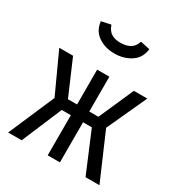

<svg xmlns="http://www.w3.org/2000/svg" viewBox="-184 -920 983 1048"><g transform="rotate(30 307.5 -396.0)"><path d="M269.2 0V-252.8H211.8L105.1 0H20L145.1 -289.7L30.3 -540H117.4L211.8 -320.5H269.2V-540H346.2V-320.5H403.6L500.5 -540H585.1L470.3 -289.7L595.4 0H507.7L401.5 -252.8H346.2V0ZM305.6 -663.1Q246.7 -663.1 203.6 -692.6Q160.5 -722.1 154.4 -779L213.8 -791.8Q225.1 -758.5 247.2 -744.4Q269.2 -730.3 305.6 -730.3Q341.5 -730.3 365.6 -744.4Q389.7 -758.5 400.5 -791.8L460 -779Q453.8 -722.1 409.5 -692.6Q365.1 -663.1 305.6 -663.1Z"/></g></svg>

Font: FiraCode Nerd Font
Style: Regular
Weight: 400
Designer: Carrois Corporate, Edenspiekermann AG, Nikita Prokopov
Foundry: Carrois Corporate, Edenspiekermann AG, Nikita Prokopov
Version: Version 6.002;Nerd Fonts 3.4.0